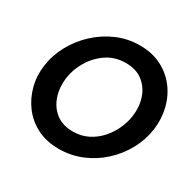

<svg xmlns="http://www.w3.org/2000/svg" viewBox="-156 -886 1078 1061"><g transform="rotate(30 383.0 -355.0)"><path d="M342 5Q264 5 204.5 -25Q145 -55 106 -106.5Q67 -158 50.5 -222.5Q34 -287 44 -355Q54 -426 89.5 -490.5Q125 -555 179.5 -605.5Q234 -656 302.5 -685.5Q371 -715 447 -715Q526 -715 585.5 -684.5Q645 -654 684 -602.5Q723 -551 738.5 -486.5Q754 -422 745 -353Q735 -281 700 -216.5Q665 -152 610.5 -102Q556 -52 487.5 -23.5Q419 5 342 5ZM362 -117Q413 -117 455 -137.5Q497 -158 528.5 -192.5Q560 -227 580 -269.5Q600 -312 606 -355Q615 -419 597 -472.5Q579 -526 536.5 -559Q494 -592 428 -592Q360 -592 308 -557Q256 -522 223.5 -467.5Q191 -413 183 -355Q175 -293 192.5 -239Q210 -185 252.5 -151Q295 -117 362 -117Z"/></g></svg>

Font: Raleway
Style: Bold Italic
Weight: 700
Italic angle: -12°
Designer: Matt McInerney, Pablo Impallari, Rodrigo Fuenzalida
Foundry: Matt McInerney, Pablo Impallari, Rodrigo Fuenzalida
Version: Version 4.101;RELEASE